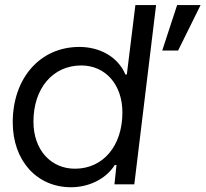

<svg xmlns="http://www.w3.org/2000/svg" viewBox="-20 -748 834 779"><path d="M268.1 11.7C337.4 11.7 407.7 -19 445.8 -78.6H452.6L444.3 0H524.9L613.3 -727.5H529.3L494.6 -445.8H488.8C458.5 -517.6 384.8 -557.6 301.8 -557.6C143.1 -557.6 31.7 -431.6 31.7 -251.5C31.7 -95.7 129.9 11.7 268.1 11.7ZM115.7 -254.4C115.7 -390.1 194.8 -482.4 309.6 -482.4C407.7 -482.4 476.6 -405.3 476.6 -291.5C476.6 -156.2 398.4 -63.5 284.2 -63.5C185.5 -63.5 115.7 -140.6 115.7 -254.4ZM638.2 -543H702.6L793.9 -727.5H698.7Z"/></svg>

Font: Guggenheim Sans Display
Style: Italic
Weight: 400
Italic angle: -7°
Designer: Modified by Tom Baber under direction of Pentagram Design 2023
Foundry: rsms
Version: Version 1.001;Glyphs 3.1.2 (3151)